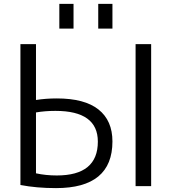

<svg xmlns="http://www.w3.org/2000/svg" viewBox="-20 -957 882 987"><path d="M485 -810V-937H558V-810ZM285 -810V-937H358V-810ZM677 0V-730H757V0ZM85 -730H165V-443Q215 -451 272 -451Q415 -451 486.5 -394Q558 -337 558 -230Q558 10 268 10Q168 10 85 -6ZM165 -379V-66Q215 -55 272 -55Q483 -55 483 -229Q483 -387 265 -387Q211 -387 165 -379Z"/></svg>

Font: M PLUS 1p
Style: Regular
Weight: 400
Version: Version 1.062